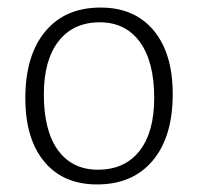

<svg xmlns="http://www.w3.org/2000/svg" viewBox="-20 -482 523 508"><path d="M246 -462Q336 -462 386.5 -401.5Q437 -341 437 -233Q437 -120 384 -57Q331 6 237 6Q147 6 97 -54.5Q47 -115 47 -222Q47 -335 99.5 -398.5Q152 -462 246 -462ZM244 -423Q174 -423 135 -373Q96 -323 96 -232Q96 -136 133.5 -84.5Q171 -33 239 -33Q310 -33 349 -82.5Q388 -132 388 -223Q388 -319 350 -371Q312 -423 244 -423Z"/></svg>

Font: Alegreya Sans SC Light
Style: Regular
Weight: 300
Designer: Juan Pablo del Peral
Foundry: Huerta Tipografica
Version: Version 2.007